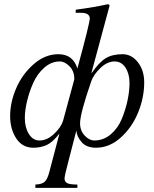

<svg xmlns="http://www.w3.org/2000/svg" viewBox="-20 -703 742 928"><path d="M422 -351H424Q458 -401 490 -421Q522 -441 572 -441Q616 -441 646.5 -402Q677 -363 677 -305Q677 -231 647.5 -159Q618 -87 563.5 -38Q509 11 444 11Q398 11 374.5 -16Q351 -43 349 -72L308 87Q292 147 292 160Q292 176 305.5 182.5Q319 189 354 189V205H151V189Q183 188 196.5 175Q210 162 219 126L267 -56H266Q235 -16 206.5 -2.5Q178 11 141 11Q88 11 58.5 -34Q29 -79 29 -142Q29 -209 58.5 -277Q88 -345 143 -393Q198 -441 262 -441Q333 -441 354 -372Q414 -592 414 -614Q413 -641 373 -641H346V-656Q442 -669 503 -683L510 -677ZM606 -302Q606 -346 586.5 -376Q567 -406 534 -406Q498 -406 465 -374Q432 -342 421 -310Q367 -154 367 -107Q367 -71 389.5 -47.5Q412 -24 436 -24Q480 -24 515 -53.5Q550 -83 568.5 -128Q587 -173 596.5 -218Q606 -263 606 -302ZM339 -319V-323Q339 -359 316 -382.5Q293 -406 269 -406Q228 -406 194 -376Q160 -346 140.5 -302Q121 -258 110.5 -213Q100 -168 100 -132Q100 -87 119.5 -55.5Q139 -24 171 -24Q208 -24 242 -56.5Q276 -89 285 -120Z"/></svg>

Font: STIX MathJax Alphabets
Style: Italic
Weight: 400
Italic angle: -16.33°
Designer: MicroPress Inc., with final additions and corrections provided by Coen Hoffman, Elsevier (retired)
Version: Version 1.1.1